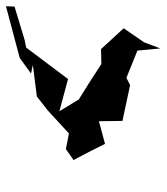

<svg xmlns="http://www.w3.org/2000/svg" viewBox="22 -556 545 628"><g transform="rotate(-90 294.0 -241.5)"><path d="M470 -42 516 -109 448 -183 399 -182C361 -207 322 -232 283 -256L243 -322L238 -321L350 -291L453 -428L478 -433L587 -466L588 -494L419 -449L368 -412L396 -406L293 -393L247 -357L172 -288L121 -298L85 -273C103 -239 121 -205 138 -170L212 -190L213 -113L330 -88L354 -100L443 -64L450 11Z"/></g></svg>

Font: Charger Distortion
Style: 2It
Weight: 400
Designer: Jasper
Foundry: Cannot Into Space Fonts
Version: Version 0.98